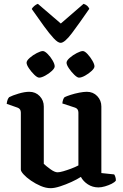

<svg xmlns="http://www.w3.org/2000/svg" viewBox="-20 -980 645 1004"><path d="M245 4Q220 4 193 -7.5Q166 -19 142 -35.5Q118 -52 103.5 -68Q89 -84 89 -93V-391Q89 -411 72 -417L15 -437Q18 -462 28 -472Q45 -481 77 -490.5Q109 -500 133 -500Q166 -500 187.5 -477.5Q209 -455 209 -423V-123Q222 -111 244 -95Q266 -79 281 -79Q292 -79 311 -84.5Q330 -90 351.5 -98Q373 -106 390 -115V-391Q390 -411 373 -417L306 -439Q307 -451 310.5 -460Q314 -469 318 -472Q328 -477 349.5 -484Q371 -491 394.5 -495.5Q418 -500 434 -500Q467 -500 488.5 -477.5Q510 -455 510 -423V-75L577 -68Q580 -64 583 -55.5Q586 -47 586 -36Q580 -27 564 -19Q548 -11 529 -5.5Q510 0 495 0Q464 0 439.5 -16Q415 -32 403 -55Q383 -42 353.5 -28.5Q324 -15 294.5 -5.5Q265 4 245 4ZM393 -574Q384 -574 368.5 -589Q353 -604 340.5 -622.5Q328 -641 328 -652Q328 -663 344.5 -677.5Q361 -692 381.5 -702.5Q402 -713 413 -713Q423 -713 437.5 -697.5Q452 -682 463 -663Q474 -644 474 -633Q474 -623 459 -609Q444 -595 425 -584.5Q406 -574 393 -574ZM185 -574Q175 -574 159.5 -589Q144 -604 131.5 -622.5Q119 -641 119 -652Q119 -663 135.5 -677.5Q152 -692 172.5 -702.5Q193 -713 204 -713Q214 -713 229 -698Q244 -683 255 -664Q266 -645 266 -633Q266 -623 251 -609Q236 -595 216.5 -584.5Q197 -574 185 -574ZM297 -756Q283 -756 261 -779.5Q239 -803 210 -843Q181 -883 146 -933Q150 -941 159.5 -949Q169 -957 178 -960L298 -857L417 -960Q439 -953 447 -934Q394 -857 356 -806.5Q318 -756 297 -756Z"/></svg>

Font: Texturina SemiBold
Style: Regular
Weight: 600
Designer: Guillermo Torres Carreño
Foundry: Omnibus-Type
Version: Version 1.002; ttfautohint (v1.8.3)